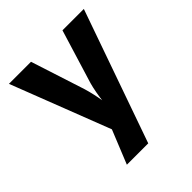

<svg xmlns="http://www.w3.org/2000/svg" viewBox="-199 -864 997 997"><g transform="rotate(-45 300.0 -365.0)"><path d="M161 0H318L575 -730H418L327 -433C318 -402 310 -354 307 -327C303 -354 293 -401 283 -433L187 -730H25L236 -185Z"/></g></svg>

Font: JetBrains Mono ExtraBold
Style: Regular
Weight: 800
Monospace: yes
Designer: Philipp Nurullin, Konstantin Bulenkov
Foundry: JetBrains
Version: Version 2.305